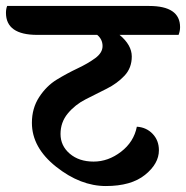

<svg xmlns="http://www.w3.org/2000/svg" viewBox="-81 -682 624 644"><path d="M419 -662Q523 -662 523 -591Q523 -578 518 -565H320Q361 -531 361 -492.5Q361 -454 336.5 -428Q312 -402 277 -384.5Q242 -367 206.5 -349Q171 -331 146.5 -301.5Q122 -272 122 -232.5Q122 -193 153 -166.5Q184 -140 233 -140Q282 -140 325 -173Q368 -206 378 -257Q410 -255 431 -233Q452 -211 452 -178Q452 -133 405.5 -95.5Q359 -58 274 -58Q189 -58 107.5 -122.5Q26 -187 26 -270Q26 -319 50.5 -356.5Q75 -394 109.5 -415Q144 -436 179 -452.5Q214 -469 238.5 -487Q263 -505 263 -527.5Q263 -550 245 -565H44Q-61 -565 -61 -639Q-61 -652 -57 -662Z"/></svg>

Font: Laila SemiBold
Style: Regular
Weight: 600
Designer: Hitesh Malaviya
Foundry: Indian Type Foundry
Version: Version 1.302;PS 1.0;hotconv 1.0.78;makeotf.lib2.5.61930; tt